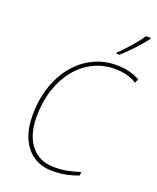

<svg xmlns="http://www.w3.org/2000/svg" viewBox="-171 -1050 951 1160"><g transform="rotate(20 304.0 -469.5)"><path d="M309 10Q237 10 186.5 -24Q136 -58 109 -119.5Q82 -181 82 -264Q82 -367 110.5 -451.5Q139 -536 190 -597Q241 -658 309 -691Q377 -724 455 -724Q543 -724 608 -687L596 -662Q563 -683 527.5 -691Q492 -699 454 -699Q381 -699 318 -668Q255 -637 208 -579.5Q161 -522 134.5 -442.5Q108 -363 108 -266Q108 -149 162 -82Q216 -15 311 -15Q359 -15 399.5 -23.5Q440 -32 475 -44V-21Q443 -8 401 1Q359 10 309 10ZM430 -789V-795Q452 -815 477.5 -843Q503 -871 526 -899Q549 -927 563 -949H593V-942Q568 -908 528 -865Q488 -822 451 -789Z"/></g></svg>

Font: Noto Sans Disp Thin
Style: Italic
Weight: 100
Italic angle: -12°
Designer: Monotype Design Team
Foundry: Monotype Imaging Inc.
Version: Version 2.000;GOOG;noto-source:20170915:90ef993387c0